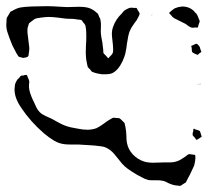

<svg xmlns="http://www.w3.org/2000/svg" viewBox="-39 -557 711 623"><path d="M15 -383Q13 -386 1 -410Q-10 -437 -15 -453Q-20 -469 -18 -485Q-18 -495 -17 -499Q-16 -501 -11 -509L-5 -519L5 -524Q17 -531 29 -533Q41 -535 64 -536L114 -537Q129 -537 159 -535L179 -534L217 -535Q234 -535 242 -533Q258 -530 271 -519L279 -512Q280 -510 283 -502Q287 -496 287 -492Q289 -483 288.5 -472Q288 -461 288 -456Q288 -446 290 -435.5Q292 -425 293 -420L296 -395Q296 -387 297 -384Q297 -384 305 -376Q306 -375 308 -372.5Q310 -370 312 -368Q314 -368 316 -372Q317 -373 322 -378Q327 -383 328 -390V-400Q328 -408 326 -424Q324 -440 324 -447Q324 -459 328 -470Q336 -494 356 -513Q362 -521 365 -523Q367 -525 378 -530Q381 -532 387 -532Q394 -532 398 -531Q399 -531 400.5 -531.5Q402 -532 404 -531Q406 -529 407 -526Q408 -523 410 -521Q411 -520 412 -518Q413 -516 414 -513V-512Q414 -510 412 -506Q410 -502 409 -500Q405 -491 398 -483Q387 -468 382 -456Q377 -444 373 -416Q371 -398 369 -390Q368 -382 364 -371.5Q360 -361 358 -357Q344 -328 324 -319Q316 -316 305 -316Q294 -316 292 -316Q277 -318 268 -321L260 -324Q258 -325 256.5 -327.5Q255 -330 254 -331Q246 -339 246 -339L244 -347Q240 -365 240 -372Q239 -385 239.5 -395Q240 -405 240 -412Q241 -421 241 -439Q241 -455 240 -464Q239 -466 239 -469Q239 -472 238 -474Q237 -478 233.5 -481.5Q230 -485 229 -487Q228 -488 227.5 -489.5Q227 -491 225 -492Q222 -493 215 -493.5Q208 -494 205 -495Q198 -496 188 -496Q178 -496 171 -497Q164 -498 147.5 -500Q131 -502 118 -502Q111 -502 95 -500Q78 -498 73 -495Q73 -495 61 -486Q60 -485 58.5 -484Q57 -483 55 -481Q54 -479 51 -468Q50 -465 50 -458Q50 -449 51 -444Q55 -415 56 -403V-397Q56 -393 54 -381Q54 -376 52 -374Q50 -371 37 -369Q34 -370 28.5 -371Q23 -372 21 -374Q19 -376 18 -378.5Q17 -381 15 -383ZM510 -515Q510 -516 511.5 -517Q513 -518 514 -519Q516 -521 519.5 -524Q523 -527 528 -530Q541 -535 546 -535Q556 -537 567.5 -534Q579 -531 587 -524Q590 -522 592.5 -518.5Q595 -515 598 -513Q602 -508 606 -496Q609 -490 609 -489Q609 -485 606 -479L603 -468Q601 -467 599.5 -467.5Q598 -468 597 -468L586 -467Q578 -467 564 -479L526 -498Q522 -500 514 -510Q513 -511 511.5 -512.5Q510 -514 510 -515ZM455 -511V-513Q455 -513 455 -511ZM455 -511 453 -504 454 -510Q454 -510 454.5 -510.5Q455 -511 455 -511ZM609 -405 612 -395Q612 -394 613.5 -392Q615 -390 614 -389Q613 -387 611 -386Q609 -385 608 -384Q603 -379 602 -379Q601 -379 597 -381Q595 -382 590.5 -384Q586 -386 585 -388Q583 -391 583 -402Q581 -406 582 -408Q582 -409 582.5 -409Q583 -409 584 -409Q587 -410 591.5 -412.5Q596 -415 598 -415Q602 -415 609 -405ZM594 -54Q595 -53 595 -43Q595 -40 594 -34Q593 -28 592 -24Q591 -19 589 -15.5Q587 -12 586 -9Q576 13 570 23L564 35L554 41Q553 42 551 43.5Q549 45 546 46H544L535 45Q522 44 507 37Q495 30 485 29Q481 28 472 28H457Q447 28 442 27Q431 24 420.5 18Q410 12 407 11Q402 8 388.5 -0.5Q375 -9 366 -17Q357 -25 345 -41Q343 -44 331.5 -57.5Q320 -71 305 -78Q296 -82 283.5 -83Q271 -84 265 -85L217 -88H194Q179 -88 171 -89Q153 -91 137.5 -100Q122 -109 104 -124Q60 -162 30 -207Q4 -245 9 -276Q9 -285 15 -295Q18 -301 23 -304Q26 -309 29 -311Q30 -312 37 -312Q41 -314 46 -314Q48 -314 49 -312Q50 -310 50 -309Q56 -297 56 -291Q55 -285 55 -274Q56 -258 68 -232Q70 -229 76 -215Q82 -201 90 -193Q97 -186 110 -180Q123 -174 128 -172Q135 -168 153.5 -158Q172 -148 190 -144Q196 -143 213.5 -139.5Q231 -136 245 -136Q259 -136 274 -141Q286 -147 298 -156Q314 -168 319 -170Q327 -175 329 -175H331L340 -174Q347 -174 349 -173Q351 -172 357 -166Q365 -158 365 -158L368 -145Q369 -140 370 -131.5Q371 -123 371 -119Q371 -102 373 -93Q377 -72 392 -56Q407 -40 428 -33Q441 -29 458 -29L493 -30Q496 -30 510.5 -30Q525 -30 536 -34Q543 -36 551 -41.5Q559 -47 564 -50Q570 -56 573 -56Q574 -57 576 -57Q579 -57 582.5 -56Q586 -55 589 -55Q592 -55 594 -54ZM613 -284H605Q612 -286 613 -284ZM605 -284Q604 -284 603 -283.5Q602 -283 602 -284Q603 -285 603.5 -284.5Q604 -284 605 -284ZM615 -113Q614 -112 610.5 -110Q607 -108 606 -107L599 -103Q597 -104 596 -106Q595 -108 594 -109Q593 -111 589.5 -114Q586 -117 586 -120V-122Q586 -127 588 -131Q588 -138 589 -139Q591 -140 592.5 -138.5Q594 -137 595 -137Q605 -135 610 -131L614 -118Q614 -117 615 -115.5Q616 -114 615 -113Z"/></svg>

Font: Rubik-Burned
Style: Regular
Weight: 400
Designer: NaN (generative design), Hubert & Fischer (Rubik source font outlines)
Foundry: NaN, Hubert & Fischer
Version: Version 1.000